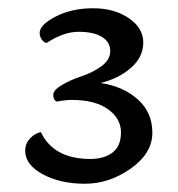

<svg xmlns="http://www.w3.org/2000/svg" viewBox="-20 -751 430 465"><path d="M224 -550Q278 -542 313.5 -510.5Q349 -479 349 -429.5Q349 -380 297 -343Q245 -306 185.5 -306Q126 -306 83.5 -329Q41 -352 41 -386Q41 -404 53.5 -416.5Q66 -429 79 -431Q110 -366 199 -366Q232 -366 252.5 -381.5Q273 -397 273 -430.5Q273 -464 241.5 -486.5Q210 -509 154 -509Q139 -509 117 -505Q109 -509 109 -521Q109 -533 130.5 -545.5Q152 -558 178 -566.5Q204 -575 225.5 -590.5Q247 -606 247 -627.5Q247 -649 227 -661.5Q207 -674 170.5 -674Q134 -674 93 -647Q86 -648 81 -655.5Q76 -663 76 -671Q76 -691 115 -711Q154 -731 205.5 -731Q257 -731 292 -707Q327 -683 327 -648Q327 -613 297.5 -587Q268 -561 224 -550Z"/></svg>

Font: Laila Medium
Style: Regular
Weight: 500
Designer: Hitesh Malaviya
Foundry: Indian Type Foundry
Version: Version 1.302;PS 1.0;hotconv 1.0.78;makeotf.lib2.5.61930; tt